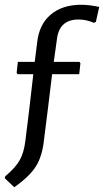

<svg xmlns="http://www.w3.org/2000/svg" viewBox="-32 -637 437 807"><path d="M310 -617Q341 -617 385 -608L371 -545L363 -541Q331 -555 298 -555Q216 -555 207 -470L194 -377H302L306 -371L301 -325H187L170 -185L153 -50Q146 19 119 62Q92 105 28 150L-12 112L-10 104Q33 68 51 36Q69 4 75 -48L91 -178L108 -325H42L38 -331L43 -377H114L124 -457Q132 -534 181 -575.5Q230 -617 310 -617Z"/></svg>

Font: Alegreya Sans Medium
Style: Italic
Weight: 500
Italic angle: -7°
Designer: Juan Pablo del Peral
Foundry: Huerta Tipografica
Version: Version 2.007